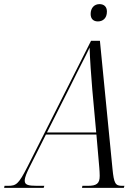

<svg xmlns="http://www.w3.org/2000/svg" viewBox="-78 -912 682 932"><path d="M397 -808C421 -808 441 -823 441 -856C441 -881 425 -892 405 -892C380 -892 362 -874 362 -844C362 -819 377 -808 397 -808ZM-58 0H134L137 -10H101C58 -10 42 -15 42 -35C42 -52 53 -76 66 -102L145 -259H390L404 -98C405 -85 406 -71 406 -58C406 -20 390 -10 348 -10H322L320 0H523L526 -10H515C482 -10 475 -21 468 -93L407 -714H364L55 -102C12 -18 1 -10 -39 -10H-56ZM264 -495C311 -591 334 -632 357 -681C358 -632 365 -536 370 -477L389 -269H150Z"/></svg>

Font: Noto Serif Display Condensed Light
Style: Italic
Weight: 300
Width: 3
Italic angle: -12°
Designer: Monotype Design Team
Foundry: Monotype Imaging Inc.
Version: Version 2.009